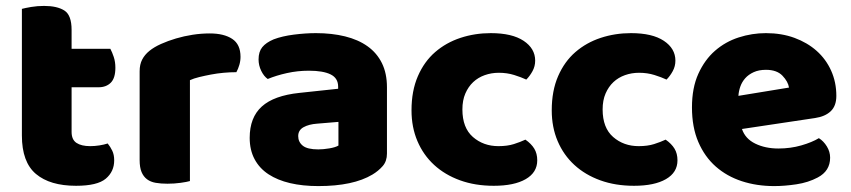

<svg xmlns="http://www.w3.org/2000/svg" viewBox="-20 -613 2877 649"><path d="M222 -167Q222 -141 238.5 -130Q255 -119 285 -119Q300 -119 316 -121.5Q332 -124 344 -128Q353 -117 359.5 -103.5Q366 -90 366 -71Q366 -33 337.5 -9Q309 15 237 15Q149 15 101.5 -25Q54 -65 54 -155V-583Q65 -586 85.5 -589.5Q106 -593 129 -593Q173 -593 197.5 -577.5Q222 -562 222 -512V-448H353Q359 -437 364.5 -420.5Q370 -404 370 -384Q370 -349 354.5 -333.5Q339 -318 313 -318H222Z M622 -1Q612 2 590.5 5Q569 8 546 8Q524 8 506.5 5Q489 2 477 -7Q465 -16 458.5 -31.5Q452 -47 452 -72V-372Q452 -395 460.5 -411.5Q469 -428 485 -441Q501 -454 524.5 -464.5Q548 -475 575 -483Q602 -491 631 -495.5Q660 -500 689 -500Q737 -500 765 -481.5Q793 -463 793 -421Q793 -407 789 -393.5Q785 -380 779 -369Q758 -369 736 -367Q714 -365 693 -361Q672 -357 653.5 -352.5Q635 -348 622 -342Z M1056 -108Q1073 -108 1093.5 -111.5Q1114 -115 1124 -121V-201L1052 -195Q1024 -193 1006 -183Q988 -173 988 -153Q988 -133 1003.5 -120.5Q1019 -108 1056 -108ZM1048 -501Q1102 -501 1146.5 -490Q1191 -479 1222.5 -456.5Q1254 -434 1271 -399.5Q1288 -365 1288 -318V-94Q1288 -68 1273.5 -51.5Q1259 -35 1239 -23Q1174 16 1056 16Q1003 16 960.5 6Q918 -4 887.5 -24Q857 -44 840.5 -75Q824 -106 824 -147Q824 -216 865 -253Q906 -290 992 -299L1123 -313V-320Q1123 -349 1097.5 -361.5Q1072 -374 1024 -374Q986 -374 950 -366Q914 -358 885 -346Q872 -355 863 -373.5Q854 -392 854 -412Q854 -438 866.5 -453.5Q879 -469 905 -480Q934 -491 973.5 -496Q1013 -501 1048 -501Z M1666 -367Q1641 -367 1618.5 -359Q1596 -351 1579.5 -335.5Q1563 -320 1553 -297Q1543 -274 1543 -243Q1543 -181 1578.5 -150Q1614 -119 1665 -119Q1695 -119 1717 -126Q1739 -133 1756 -141Q1776 -127 1786 -110.5Q1796 -94 1796 -71Q1796 -30 1757 -7.5Q1718 15 1649 15Q1586 15 1535 -3.5Q1484 -22 1447.5 -55.5Q1411 -89 1391 -136Q1371 -183 1371 -240Q1371 -306 1392.5 -355.5Q1414 -405 1451 -437Q1488 -469 1536.5 -485Q1585 -501 1639 -501Q1711 -501 1750 -475Q1789 -449 1789 -408Q1789 -389 1780 -372.5Q1771 -356 1759 -344Q1742 -352 1718 -359.5Q1694 -367 1666 -367Z M2140 -367Q2115 -367 2092.5 -359Q2070 -351 2053.5 -335.5Q2037 -320 2027 -297Q2017 -274 2017 -243Q2017 -181 2052.5 -150Q2088 -119 2139 -119Q2169 -119 2191 -126Q2213 -133 2230 -141Q2250 -127 2260 -110.5Q2270 -94 2270 -71Q2270 -30 2231 -7.5Q2192 15 2123 15Q2060 15 2009 -3.5Q1958 -22 1921.5 -55.5Q1885 -89 1865 -136Q1845 -183 1845 -240Q1845 -306 1866.5 -355.5Q1888 -405 1925 -437Q1962 -469 2010.5 -485Q2059 -501 2113 -501Q2185 -501 2224 -475Q2263 -449 2263 -408Q2263 -389 2254 -372.5Q2245 -356 2233 -344Q2216 -352 2192 -359.5Q2168 -367 2140 -367Z M2597 16Q2538 16 2487.5 -0.5Q2437 -17 2399.5 -50Q2362 -83 2340.5 -133Q2319 -183 2319 -250Q2319 -316 2340.5 -363.5Q2362 -411 2397 -441.5Q2432 -472 2477 -486.5Q2522 -501 2569 -501Q2622 -501 2665.5 -485Q2709 -469 2740.5 -441Q2772 -413 2789.5 -374Q2807 -335 2807 -289Q2807 -255 2788 -237Q2769 -219 2735 -214L2488 -177Q2499 -144 2533 -127.5Q2567 -111 2611 -111Q2652 -111 2688.5 -121.5Q2725 -132 2748 -146Q2764 -136 2775 -118Q2786 -100 2786 -80Q2786 -35 2744 -13Q2712 4 2672 10Q2632 16 2597 16ZM2569 -377Q2545 -377 2527.5 -369Q2510 -361 2499 -348.5Q2488 -336 2482.5 -320.5Q2477 -305 2476 -289L2647 -317Q2644 -337 2625 -357Q2606 -377 2569 -377Z"/></svg>

Font: Baloo Tamma
Style: Regular
Weight: 400
Designer: Divya Kowshik and Ek Type
Foundry: Ek Type
Version: Version 1.443;PS 1.000;hotconv 16.6.51;makeotf.lib2.5.65220;